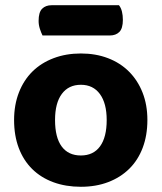

<svg xmlns="http://www.w3.org/2000/svg" viewBox="-20 -701 620 736"><path d="M545 -241Q545 -182 527 -134.5Q509 -87 475.5 -54Q442 -21 395 -3Q348 15 290 15Q232 15 184.5 -2.5Q137 -20 103.5 -53Q70 -86 52 -133.5Q34 -181 34 -241Q34 -299 52.5 -346.5Q71 -394 104.5 -427Q138 -460 185.5 -478Q233 -496 290 -496Q347 -496 394 -478Q441 -460 474.5 -426.5Q508 -393 526.5 -346Q545 -299 545 -241ZM290 -376Q243 -376 217 -341Q191 -306 191 -241Q191 -174 216.5 -139.5Q242 -105 290 -105Q338 -105 363.5 -140Q389 -175 389 -241Q389 -305 363 -340.5Q337 -376 290 -376ZM143 -565Q138 -575 133 -590Q128 -605 128 -621Q128 -654 141.5 -667.5Q155 -681 178 -681H436Q444 -671 447.5 -656.5Q451 -642 451 -625Q451 -592 437.5 -578.5Q424 -565 401 -565Z"/></svg>

Font: Baloo Bhai 2
Style: Bold
Weight: 700
Designer: Supriya Tembe, Noopur Datye and Ek Type
Foundry: Ek Type
Version: Version 1.640;PS 1.000;hotconv 16.6.51;makeotf.lib2.5.65220;